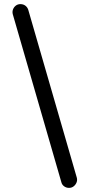

<svg xmlns="http://www.w3.org/2000/svg" viewBox="-20 -746 434 932"><path d="M315 166Q302 166 291.5 158.5Q281 151 278 139L42 -677Q39 -689 43 -700Q47 -711 56.5 -718.5Q66 -726 79 -726Q93 -726 103 -718.5Q113 -711 117 -699L353 117Q356 129 351.5 140Q347 151 337.5 158.5Q328 166 315 166Z"/></svg>

Font: National Park
Style: Regular
Weight: 400
Designer: Andrea Herstowski, Ben Hoepner
Version: Version 1.009